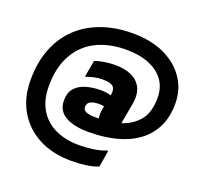

<svg xmlns="http://www.w3.org/2000/svg" viewBox="-153 -906 1297 1256"><g transform="rotate(20 495.0 -278.0)"><path d="M469 183Q338 183 241.5 132.5Q145 82 91.5 -9.5Q38 -101 38 -224Q38 -349 76.5 -445Q115 -541 184.5 -606Q254 -671 350.5 -705Q447 -739 563 -739Q693 -739 786.5 -694.5Q880 -650 930.5 -573.5Q981 -497 981 -401Q981 -306 946 -236.5Q911 -167 847.5 -121.5Q784 -76 698 -54.5Q612 -33 511 -33Q404 -33 346.5 -68Q289 -103 289 -172Q289 -229 318 -260.5Q347 -292 394.5 -305Q442 -318 494 -318Q526 -318 546 -313Q566 -308 581 -302L565 -220Q555 -224 543 -226.5Q531 -229 511 -229Q475 -229 454 -217.5Q433 -206 433 -181Q433 -157 456 -148Q479 -139 511 -139Q529 -139 547.5 -139Q566 -139 585 -140L575 -106Q556 -111 548.5 -126.5Q541 -142 541 -162Q541 -182 544 -199.5Q547 -217 549 -226L562 -294Q575 -342 559 -365Q543 -388 480 -388Q449 -388 421.5 -381.5Q394 -375 373 -367H365L386 -483Q412 -492 450 -498.5Q488 -505 527 -505Q593 -505 641 -483Q689 -461 710.5 -414.5Q732 -368 717 -293L701 -205Q699 -195 697 -183.5Q695 -172 693 -161Q766 -184 812.5 -239Q859 -294 859 -397Q859 -468 823 -518.5Q787 -569 719.5 -596.5Q652 -624 559 -624Q474 -624 401.5 -600Q329 -576 276 -526.5Q223 -477 193.5 -402.5Q164 -328 164 -227Q164 -129 205 -62.5Q246 4 317.5 36.5Q389 69 480 69Q528 69 577.5 62Q627 55 663 40H674L655 155Q617 170 570 176.5Q523 183 469 183Z"/></g></svg>

Font: Kufam ExtraBold
Style: Italic
Weight: 800
Italic angle: -11°
Designer: Artur Schmal
Foundry: Original Type
Version: Version 1.301; ttfautohint (v1.8.3)